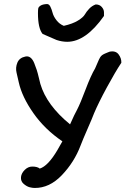

<svg xmlns="http://www.w3.org/2000/svg" viewBox="-20 -905 622 951"><path d="M151 26Q141 26 127 22.5Q113 19 97.5 6Q82 -7 84 -28Q86 -47 102.5 -63.5Q119 -80 140 -80Q165 -80 177 -70Q218 -83 264 -161L289 -205Q202 -264 145.5 -344.5Q89 -425 73 -497L62 -545Q56 -570 66 -594.5Q76 -619 106 -625Q120 -628 131 -619.5Q142 -611 149.5 -592.5Q157 -574 162 -558.5Q167 -543 172.5 -519.5Q178 -496 180 -489Q211 -384 327 -289Q350 -341 362 -362Q378 -393 404 -462Q430 -531 451 -566Q454 -572 462.5 -592.5Q471 -613 476 -621Q478 -624 480.5 -627Q483 -630 486 -632Q489 -634 491.5 -635.5Q494 -637 498.5 -639Q503 -641 505.5 -642Q508 -643 514 -645.5Q520 -648 523 -649Q553 -655 567.5 -635.5Q582 -616 581 -594Q551 -549 509.5 -472.5Q468 -396 446 -344Q437 -320 413.5 -266.5Q390 -213 379 -184Q348 -102 286.5 -37.5Q225 27 151 26ZM313 -698Q287 -698 260 -707L191 -737Q168 -765 168 -840Q168 -856 169.5 -863.5Q171 -871 181.5 -877.5Q192 -884 213 -885Q223 -885 229.5 -872Q236 -859 240.5 -841.5Q245 -824 259.5 -805Q274 -786 296 -777Q340 -787 366 -803Q392 -819 400 -833Q408 -847 421.5 -861.5Q435 -876 454 -883Q473 -883 484 -870.5Q495 -858 495 -844V-826Q405 -698 313 -698Z"/></svg>

Font: Excalifont
Style: Regular
Weight: 400
Designer: Your Own Font Foundry (Virgil); Ján Filípek / DizajnDesign (Excalifont, modifications)
Foundry: Your Own Font Foundry (Virgil); Ján Filípek / DizajnDesign (Excalifont, modifications)
Version: Version 1.000;Glyphs 3.2 (3227)